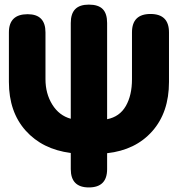

<svg xmlns="http://www.w3.org/2000/svg" viewBox="-20 -821 801 841"><path d="M449.2 -720.2V-298.8Q503.9 -309.6 531 -356.4Q558.1 -403.3 558.1 -474.1V-679.2Q558.1 -759.8 639.2 -759.8Q720.2 -759.8 720.2 -679.2V-461.9Q720.2 -329.1 647 -246.3Q573.7 -163.6 449.2 -149.9V-80.1Q449.2 0 369.1 0Q290 0 290 -80.1V-150.9Q165.5 -167 92.3 -249Q19 -331.1 19 -461.9V-679.2Q19 -758.8 101.1 -758.8Q179.2 -758.8 179.2 -679.2V-474.1Q179.2 -411.1 209 -363Q238.8 -314.9 290 -300.8V-720.2Q290 -761.2 309.6 -781Q329.1 -800.8 369.1 -800.8Q410.6 -800.8 429.9 -781.2Q449.2 -761.7 449.2 -720.2Z"/></svg>

Font: BPreplay
Style: Bold
Weight: 700
Designer: Magenta/George Triantafyllakos
Foundry: Magenta/George Triantafyllakos
Version: Version 1.00